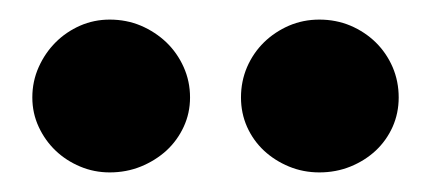

<svg xmlns="http://www.w3.org/2000/svg" viewBox="-20 -747 440 196"><path d="M174 -647.5Q174 -631.5 167.5 -617.5Q161 -603.5 149.8 -593.2Q138.5 -583 123.8 -577Q109 -571 92 -571Q76 -571 61.8 -577Q47.5 -583 36.8 -593.2Q26 -603.5 19.5 -617.5Q13 -631.5 13 -647.5Q13 -664 19.5 -678.5Q26 -693 36.8 -703.8Q47.5 -714.5 61.8 -720.8Q76 -727 92 -727Q109 -727 123.8 -720.8Q138.5 -714.5 149.8 -703.8Q161 -693 167.5 -678.5Q174 -664 174 -647.5ZM387 -647.5Q387 -631.5 380.8 -617.5Q374.5 -603.5 363.5 -593.2Q352.5 -583 337.8 -577Q323 -571 306 -571Q289.5 -571 275 -577Q260.5 -583 249.5 -593.2Q238.5 -603.5 232.2 -617.5Q226 -631.5 226 -647.5Q226 -664 232.2 -678.5Q238.5 -693 249.5 -703.8Q260.5 -714.5 275 -720.8Q289.5 -727 306 -727Q323 -727 337.8 -720.8Q352.5 -714.5 363.5 -703.8Q374.5 -693 380.8 -678.5Q387 -664 387 -647.5Z"/></svg>

Font: Lato ExtraBold
Style: Regular
Weight: 800
Designer: Lukasz Dziedzic with Adam Twardoch and Botio Nikoltchev
Foundry: tyPoland Lukasz Dziedzic
Version: Version 2.015; 2015-08-06; http://www.latofonts.com/